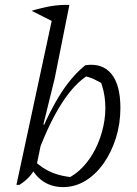

<svg xmlns="http://www.w3.org/2000/svg" viewBox="-20 -754 560 783"><path d="M237 9Q194 9 160.5 -11.5Q127 -32 106 -72L120 -98Q154 -66 193 -50Q232 -34 286 -30L252 -25Q288 -41 318.5 -73.5Q349 -106 370 -148.5Q391 -191 401.5 -239Q412 -287 409 -335Q406 -383 389 -425L413 -403Q387 -420 364.5 -430.5Q342 -441 318 -445L342 -449Q285 -415 233 -334.5Q181 -254 136 -133L119 -148Q169 -276 219 -358.5Q269 -441 328 -488Q397 -498 434 -453Q471 -408 471 -314Q471 -249 452.5 -190.5Q434 -132 402 -87Q370 -42 328 -16.5Q286 9 237 9ZM47 0 201 -716 263 -734 203 -434 157 -247 163 -243 128 -74Q112 -46 96 -29.5Q80 -13 59 0ZM198 -665 109 -710Q152 -723 188 -729Q224 -735 263 -734Z"/></svg>

Font: Piazzolla Thin Light
Style: Italic
Weight: 300
Italic angle: -11.3°
Version: Version 2.005